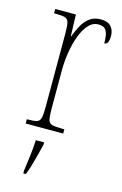

<svg xmlns="http://www.w3.org/2000/svg" viewBox="-118 -597 554 870"><g transform="rotate(15 159.0 -161.5)"><path d="M36 0V-20H37Q68 -20 82 -24Q96 -28 100 -44Q104 -60 104 -96V-440Q104 -476 100 -492Q96 -508 81 -512Q66 -516 34 -516H31V-536H128L131 -435H133Q142 -459 155 -484.5Q168 -510 189.5 -527Q211 -544 243 -544Q277 -544 292 -526.5Q307 -509 307 -483Q307 -466 302.5 -454.5Q298 -443 286 -443Q286 -462 283.5 -479Q281 -496 271.5 -507.5Q262 -519 239 -519Q212 -519 192 -496.5Q172 -474 158.5 -437Q145 -400 138.5 -357.5Q132 -315 132 -274V-96Q132 -60 136 -44Q140 -28 155 -24Q170 -20 201 -20H212V0ZM84 208Q89 171 93.5 136Q98 101 100 61H139V71Q134 92 127 119.5Q120 147 112 174Q104 201 96 221H84Z"/></g></svg>

Font: Noto Serif Georgian ExtraCondensed Thin
Style: Regular
Weight: 100
Width: 2
Designer: Monotype Design Team, Akaki Razmadze
Foundry: Google LLC
Version: Version 2.003; ttfautohint (v1.8.4.7-5d5b)